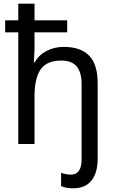

<svg xmlns="http://www.w3.org/2000/svg" viewBox="-20 -780 624 1040"><path d="M311 228V156Q338 166 363 166Q422 166 422 83V-324Q422 -389 395 -420.5Q368 -452 312 -452Q233 -452 200 -404Q167 -356 167 -258V0H79V-605H8V-670H79V-760H167V-670H344V-605H167V-517Q167 -499 165 -469Q163 -451 163 -443H168Q191 -483 233 -504.5Q275 -526 325 -526Q417 -526 463 -478.5Q509 -431 509 -330V79Q509 156 475.5 198Q442 240 376 240Q337 240 311 228Z"/></svg>

Font: Noto Sans Display
Style: Regular
Weight: 400
Designer: Monotype Design team
Foundry: Monotype Imaging Inc.
Version: Version 1.000